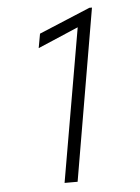

<svg xmlns="http://www.w3.org/2000/svg" viewBox="-52 -754 581 795"><g transform="rotate(-5 238.5 -356.5)"><path d="M238.3 0H184.1L294.4 -637.2L126 -565.4L136.7 -624.5L349.6 -713.4H360.4Z"/></g></svg>

Font: TypoPRO Roboto
Style: Italic
Weight: 300
Italic angle: -12°
Designer: Google
Version: Version 2.136; 2016